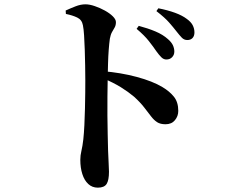

<svg xmlns="http://www.w3.org/2000/svg" viewBox="-20 -808 1040 880"><path d="M696.4 -573.4Q682.6 -593.9 662.2 -619.8Q641.8 -645.8 606.1 -675.8L616 -689.5Q658.1 -678.3 692.5 -663.9Q726.9 -649.4 749.8 -628.6Q766.1 -614.5 772.6 -600.3Q779 -586.1 779 -571.6Q779 -556.5 768.9 -545.9Q758.8 -535.3 742.5 -535.3Q729.8 -535.3 719.4 -545.6Q709 -555.9 696.4 -573.4ZM787.9 -665.3Q774.3 -682.9 755.2 -704.7Q736.2 -726.6 696.9 -757.1L705.8 -770Q748.6 -761.6 782.1 -749.4Q815.5 -737.1 836.1 -721.4Q855.4 -707.6 863.3 -692.1Q871.2 -676.6 871.2 -659.4Q871.2 -643.3 862.6 -633.9Q853.9 -624.5 838.4 -624.5Q823.7 -624.5 813.2 -635.4Q802.7 -646.3 787.9 -665.3ZM281 -759.8Q302.7 -769.8 326.3 -779Q350 -788.2 371.7 -788.2Q390.4 -788.2 414.1 -780.1Q437.9 -772.1 460.4 -759.7Q482.8 -747.3 497.1 -733.2Q511.3 -719.1 511.3 -706.7Q511.3 -692.1 505.5 -682Q499.7 -671.9 493.3 -660.8Q487 -649.6 483.5 -630.7Q480.5 -608.5 478.3 -579.8Q476.1 -551.1 475.2 -518Q474.4 -484.9 473.6 -450.1Q472.9 -409.4 472.4 -365.6Q471.9 -321.8 472.3 -277.9Q472.6 -234 473.6 -193.8Q474.5 -153.6 475.3 -119.7Q476.7 -81.4 478.1 -56.3Q479.5 -31.1 479.5 -20.8Q479.5 18.2 468.6 35.2Q457.7 52.1 428.5 52.1Q402.6 52.1 384.6 35.4Q366.6 18.8 357.4 -10.1Q348.1 -38.9 348.1 -75.6Q348.1 -95.7 353.1 -116.2Q358.1 -136.7 361.9 -169.5Q364.9 -197.5 366.7 -234.3Q368.6 -271.1 369.4 -309.7Q370.3 -348.4 370.7 -382.4Q371 -416.5 371 -438.7Q371 -470.2 370.3 -507.1Q369.6 -543.9 368.5 -579.8Q367.4 -615.7 365.4 -645.5Q363.5 -675.4 360 -692.2Q355.4 -717.4 334 -727.6Q312.6 -737.9 282 -744.1ZM451.3 -481.7Q533.5 -475.1 606.5 -455.5Q679.5 -435.9 724.5 -408.9Q757.3 -389.4 777.2 -364.6Q797.1 -339.8 797.1 -299.8Q797.1 -275.4 781.7 -257Q766.4 -238.5 738.6 -238.5Q714.8 -238.5 700 -248.1Q685.2 -257.8 672.1 -275Q658.9 -292.3 641 -315.4Q623.2 -338.6 594.4 -364.8Q567.8 -387.1 534.4 -407.9Q501 -428.7 451.3 -449.9Z"/></svg>

Font: Source Han Serif JP VF
Style: Regular
Weight: 250
Designer: Ryoko NISHIZUKA 西塚涼子 (kana & ideographs); Frank Grießhammer (Latin, Greek & Cyrillic); Wenlong ZHANG 张文龙 (bopomofo); San
Foundry: Adobe
Version: Version 2.001;hotconv 1.1.0;makeotfexe 2.6.0